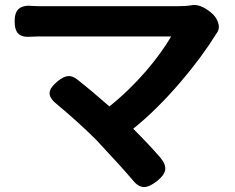

<svg xmlns="http://www.w3.org/2000/svg" viewBox="-20 -718 947 774"><path d="M561 36Q537 36 515 8Q470 -45 368 -154Q298 -224 208 -299Q178 -323 180 -345Q182 -366 213 -391Q236 -409 252 -411Q270 -414 291 -398Q353 -349 421 -289Q499 -351 570 -433Q632 -506 670 -571H152Q145 -571 131 -571Q114 -570 106 -570Q70 -567 54.5 -581.5Q39 -596 39 -632.5Q39 -669 57 -683.5Q75 -698 113 -694Q120 -694 135 -693Q147 -693 152 -693H424H696Q730 -693 753 -697Q787 -703 830 -668Q852 -650 859 -627Q868 -602 852 -582Q793 -487 710 -390Q614 -277 517 -199Q581 -135 626 -83Q649 -56 646 -33Q642 -11 613 12Q582 36 561 36Z"/></svg>

Font: GenSenRounded TW B
Style: Regular
Weight: 700
Version: Version 1.501;PS 1;hotconv 16.6.51;makeotf.lib2.5.65220